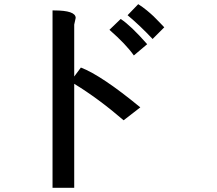

<svg xmlns="http://www.w3.org/2000/svg" viewBox="-20 -781 1040 921"><path d="M768 -650 712 -594Q653 -657 592 -708L643 -761Q664 -748 684.5 -731Q705 -714 717 -702.5Q729 -691 746 -673Q763 -655 768 -650ZM686 -569 622 -515Q585 -568 505 -638L559 -690Q608 -658 686 -569ZM343 -695 336 -663V-414L368 -457Q467 -419 653 -266L573 -204Q451 -309 336 -379V120H232V-731H239Q343 -731 343 -695Z"/></svg>

Font: cwTeXHei
Style: Medium
Weight: 500
Version: Version 1.17